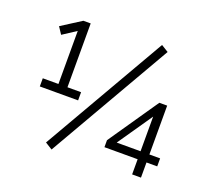

<svg xmlns="http://www.w3.org/2000/svg" viewBox="-127 -882 1140 1060"><g transform="rotate(20 442.5 -352.5)"><path d="M96 -282V-330H188V-658H213L109 -590L82 -631L198 -705H241V-330H321V-282ZM276 23 234 -3 652 -728 694 -702ZM741 0V-89H546V-130L747 -423H793V-136H856V-89H793V0ZM741 -136V-357H753L590 -120V-136Z"/></g></svg>

Font: Nunito Sans 12pt Light
Style: Regular
Weight: 300
Designer: Vernon Adams
Foundry: Vernon Adams
Version: Version 3.101;gftools[0.9.27]